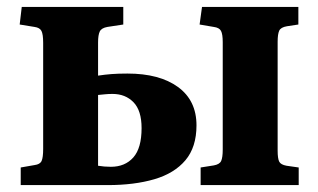

<svg xmlns="http://www.w3.org/2000/svg" viewBox="-20 -536 921 556"><path d="M40 0V-51L80 -58Q96 -60 100.5 -70Q105 -80 105 -105V-412Q105 -437 100 -446.5Q95 -456 80 -458L37 -465L43 -516H337V-465L291 -458Q274 -455 269 -445Q264 -435 264 -413V-317Q284 -320 303 -321.5Q322 -323 349 -323Q442 -323 495.5 -284Q549 -245 549 -173Q549 -110 517 -72Q485 -34 427 -17Q369 0 292 0ZM561 0V-51L599 -57Q616 -60 620.5 -70Q625 -80 625 -103V-414Q625 -437 620 -446.5Q615 -456 599 -458L558 -465L565 -516H844V-465L811 -460Q793 -457 788.5 -447Q784 -437 784 -415V-100Q784 -77 788.5 -68Q793 -59 810 -56L845 -51V0ZM301 -53Q342 -53 366 -80Q390 -107 390 -165Q390 -216 366.5 -240Q343 -264 306 -264Q294 -264 284.5 -263Q275 -262 264 -261V-56Q282 -53 301 -53Z"/></svg>

Font: Literata 36pt
Style: Bold
Weight: 700
Designer: Latin by Veronika Burian and Jose Scaglione. Greek by Irene Vlachou. Cyrillic by Vera Evstafieva.
Foundry: TypeTogether
Version: Version 3.002